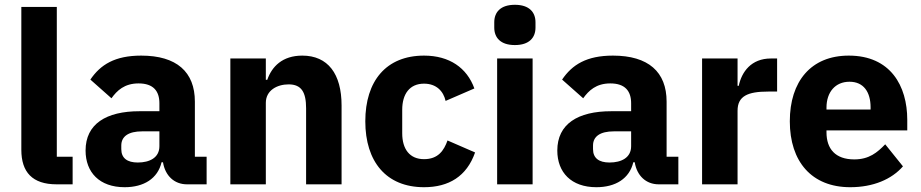

<svg xmlns="http://www.w3.org/2000/svg" viewBox="-20 -769 3841 801"><path d="M283 0V-115H217V-740H69V-144C69 -51 115 0 216 0Z M842 0V-115H793V-345C793 -469 717 -537 569 -537C459 -537 399 -499 357 -437L445 -359C468 -391 499 -421 558 -421C620 -421 645 -389 645 -338V-305H562C423 -305 337 -252 337 -141C337 -50 395 12 500 12C580 12 638 -24 654 -92H660C669 -36 707 0 760 0ZM555 -91C511 -91 486 -109 486 -147V-162C486 -200 516 -221 573 -221H645V-159C645 -111 604 -91 555 -91Z M1089 0V-340C1089 -392 1136 -417 1184 -417C1238 -417 1257 -384 1257 -317V0H1405V-329C1405 -461 1348 -537 1241 -537C1158 -537 1114 -491 1095 -436H1089V-525H941V0Z M1749 12C1852 12 1927 -33 1962 -133L1847 -183C1832 -141 1808 -105 1749 -105C1689 -105 1658 -147 1658 -213V-311C1658 -377 1689 -420 1749 -420C1801 -420 1830 -388 1839 -348L1959 -400C1928 -486 1855 -537 1749 -537C1591 -537 1504 -431 1504 -263C1504 -95 1591 12 1749 12Z M2128 -581C2188 -581 2214 -612 2214 -654V-676C2214 -718 2188 -749 2128 -749C2068 -749 2042 -718 2042 -676V-654C2042 -612 2068 -581 2128 -581ZM2054 0H2202V-525H2054Z M2810 0V-115H2761V-345C2761 -469 2685 -537 2537 -537C2427 -537 2367 -499 2325 -437L2413 -359C2436 -391 2467 -421 2526 -421C2588 -421 2613 -389 2613 -338V-305H2530C2391 -305 2305 -252 2305 -141C2305 -50 2363 12 2468 12C2548 12 2606 -24 2622 -92H2628C2637 -36 2675 0 2728 0ZM2523 -91C2479 -91 2454 -109 2454 -147V-162C2454 -200 2484 -221 2541 -221H2613V-159C2613 -111 2572 -91 2523 -91Z M3057 0V-307C3057 -368 3099 -387 3185 -387H3222V-525H3196C3114 -525 3074 -469 3062 -411H3057V-525H2909V0Z M3527 12C3623 12 3700 -21 3747 -75L3673 -167C3640 -133 3606 -104 3544 -104C3465 -104 3428 -148 3428 -217V-225H3765V-269C3765 -411 3695 -537 3521 -537C3363 -537 3275 -429 3275 -263C3275 -95 3366 12 3527 12ZM3524 -428C3583 -428 3612 -385 3612 -321V-312H3428V-320C3428 -385 3465 -428 3524 -428Z"/></svg>

Font: IBM Plex Devanagari
Style: Bold
Weight: 700
Designer: Mike Abbink, Paul van der Laan, Pieter van Rosmalen, Erin McLaughlin
Foundry: Bold Monday
Version: Version 1.0